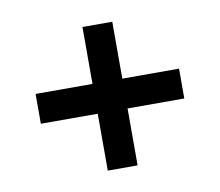

<svg xmlns="http://www.w3.org/2000/svg" viewBox="-54 -633 596 520"><g transform="rotate(-10 244.0 -372.5)"><path d="M203 -175V-331.5H46.5V-413.5H203V-570H285V-413.5H441V-331.5H285V-175Z"/></g></svg>

Font: Big Shoulders Display Thin
Style: Bold
Weight: 700
Version: Version 2.002